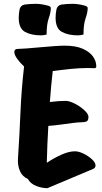

<svg xmlns="http://www.w3.org/2000/svg" viewBox="-20 -971 536 1005"><path d="M228 14Q200 14 170 2.5Q140 -9 126 -34Q97 -47 84.5 -75.5Q72 -104 74 -139Q82 -260 87 -381Q92 -502 106 -623Q86 -641 70.5 -662.5Q55 -684 55 -699Q55 -715 74 -715Q88 -715 120 -717.5Q152 -720 190 -723.5Q228 -727 263 -729.5Q298 -732 318 -732Q376 -732 412.5 -716Q449 -700 466.5 -675.5Q484 -651 484 -624Q484 -614 474 -614Q465 -614 457 -614.5Q449 -615 441 -615Q396 -615 347 -610Q298 -605 256 -599Q247 -520 241 -437Q288 -443 323 -443Q338 -443 358.5 -434.5Q379 -426 398 -413Q417 -400 430 -385.5Q443 -371 443 -359Q443 -341 434 -336Q425 -331 406 -331Q388 -331 358.5 -327Q329 -323 295.5 -318.5Q262 -314 233 -312Q230 -264 228 -215.5Q226 -167 225 -119Q266 -146 304 -162.5Q342 -179 372 -179Q392 -179 417 -167Q442 -155 461 -137.5Q480 -120 480 -105Q480 -92 468 -87ZM387 -786Q337 -786 304 -804Q271 -822 271 -878Q271 -897 275 -919.5Q279 -942 301 -947Q313 -949 330 -950Q347 -951 360 -951Q388 -951 422 -942Q439 -938 439 -929Q439 -906 428 -875Q417 -844 417 -790Q401 -786 387 -786ZM194 -786Q144 -786 111 -804Q78 -822 78 -878Q78 -897 82 -919.5Q86 -942 108 -947Q120 -949 137 -950Q154 -951 167 -951Q195 -951 229 -942Q246 -938 246 -929Q246 -906 235 -875Q224 -844 224 -790Q208 -786 194 -786Z"/></svg>

Font: Protest Riot
Style: Regular
Weight: 400
Designer: Octavio Pardo
Foundry: Ashler Design
Version: Version 2.005; ttfautohint (v1.8.4.7-5d5b)